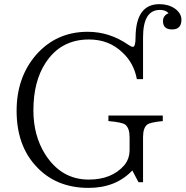

<svg xmlns="http://www.w3.org/2000/svg" viewBox="-20 -893 895 926"><path d="M647.9 -14.2 618.2 -70.8Q538.6 13.2 407.2 13.2Q247.1 13.2 150.9 -94.7Q60.1 -194.8 60.1 -358.9Q60.1 -518.6 152.8 -627Q251 -739.7 402.8 -739.7Q508.8 -739.7 599.1 -676.8Q613.3 -667 621.1 -667Q633.8 -667 633.8 -713.9Q635.3 -873 749 -873Q791.5 -873 822.8 -852.1Q855 -829.1 855 -797.9Q855 -751 810.1 -751Q766.1 -751 766.1 -791Q766.1 -818.4 793 -829.1Q779.8 -845.2 751 -845.2Q669.9 -845.2 669.9 -712.9V-511.2H640.1Q626 -587.9 571.8 -638.7Q506.3 -702.6 409.2 -702.6Q272.5 -702.6 199.2 -588.9Q141.1 -499.5 141.1 -360.8Q141.1 -239.3 197.3 -149.9Q274.9 -26.9 408.2 -26.9Q519 -26.9 579.1 -95.7Q605 -126.5 605 -170.9V-231Q605 -275.4 584 -292Q569.8 -303.2 502.9 -309.1V-335.9H765.1V-309.1Q704.1 -303.2 689.9 -292Q669.9 -276.4 669.9 -231V-14.2Z"/></svg>

Font: I.MingCP
Style: Regular
Weight: 400
Designer: I.Font Project
Version: Version 8.000; Sep 06, 2022